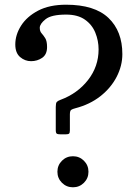

<svg xmlns="http://www.w3.org/2000/svg" viewBox="-20 -780 590 816"><path d="M149 -662Q149 -647 156.8 -638.5Q164.5 -630 172.2 -617.8Q180 -605.5 180 -580Q180 -548.5 159.2 -534.2Q138.5 -520 112 -520Q86 -520 65.5 -537.5Q45 -555 45 -591Q45 -632 69.5 -670.8Q94 -709.5 142 -734.8Q190 -760 261 -760Q382 -760 441 -703.8Q500 -647.5 500 -550Q500 -500.5 475.8 -453.5Q451.5 -406.5 406.8 -371.2Q362 -336 300.5 -320Q288.5 -317 282.8 -313.2Q277 -309.5 277 -293.5V-225.5Q277 -214.5 273 -211.8Q269 -209 257.5 -209H239Q226 -209 221.5 -211.8Q217 -214.5 217 -227.5V-325.5Q217 -341.5 221.2 -346.5Q225.5 -351.5 236.5 -355.5Q309.5 -382.5 354.2 -440Q399 -497.5 399 -570Q399 -607 385.2 -641Q371.5 -675 341 -696.5Q310.5 -718 261 -718Q198 -718 173.5 -698.2Q149 -678.5 149 -662ZM224 -50Q224 -77.5 243.2 -96.8Q262.5 -116 290 -116Q317.5 -116 336.8 -96.8Q356 -77.5 356 -50Q356 -22.5 336.8 -3.2Q317.5 16 290 16Q262.5 16 243.2 -3.2Q224 -22.5 224 -50Z"/></svg>

Font: Besley* Narrow
Style: Regular
Weight: 400
Width: 4
Designer: Owen Earl
Foundry: indestructible type*
Version: Version 3.000; ttfautohint (v1.8.3)